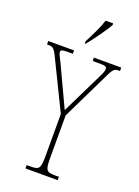

<svg xmlns="http://www.w3.org/2000/svg" viewBox="-180 -1003 778 1075"><g transform="rotate(20 209.5 -465.5)"><path d="M189 -784V-771H194C232 -818 281 -886 300 -921V-931H255C241 -886 219 -843 189 -784ZM116 0H308V-20H282C232 -20 226 -31 226 -108V-356L370 -652C390 -692 399 -694 425 -694H427V-714H264V-694H307C343 -694 348 -688 348 -677C348 -667 347 -660 333 -631L256 -474C235 -431 221 -402 211 -382C191 -425 172 -466 151 -510L97 -625C84 -652 74 -668 74 -678C74 -689 78 -694 115 -694H146V-714H-8V-694H-6C23 -694 33 -692 53 -651L198 -354V-108C198 -31 192 -20 142 -20H116Z"/></g></svg>

Font: Noto Serif ExtraCondensed Thin
Style: Regular
Weight: 100
Width: 2
Designer: Monotype Design Team
Foundry: Monotype Imaging Inc.
Version: Version 2.013